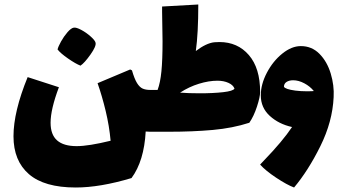

<svg xmlns="http://www.w3.org/2000/svg" viewBox="-20 -586 1524 854"><path d="M675 -93Q675 -45 669 -22.5Q663 0 648 0Q636 0 628 -1Q621 130 565 206Q425 248 317 248Q177 248 108.5 188.5Q40 129 40 20Q40 -89 103 -243L242 -198Q205 -100 205 -40Q205 13 234 38.5Q263 64 321 64Q374 64 472 40Q466 -26 450 -92.5Q434 -159 414 -216L559 -277L567 -273Q578 -235 589.5 -216.5Q601 -198 614.5 -192Q628 -186 648 -186Q664 -186 669.5 -163Q675 -140 675 -93ZM236 -366Q239 -379 251.5 -401.5Q264 -424 280 -442.5Q296 -461 308 -463Q319 -465 341.5 -453Q364 -441 383.5 -423.5Q403 -406 405 -396Q409 -381 382.5 -343.5Q356 -306 338 -294Q317 -302 283 -325.5Q249 -349 236 -366Z M956 -399Q1037 -399 1087 -341Q1137 -283 1137 -177Q1137 -155 1123 -112Q1109 -69 1089 -40Q1015 -16 926.5 -8Q838 0 731 0H648Q633 0 627 -22.5Q621 -45 621 -93Q621 -140 626.5 -163Q632 -186 648 -186H681Q693 -218 698 -269Q703 -320 703 -403Q703 -435 701 -533V-557L862 -566Q862 -438 851 -359Q897 -394 933 -398Q941 -399 956 -399ZM868 -171Q928 -171 972.5 -176Q1017 -181 1023 -192Q1017 -208 996 -217.5Q975 -227 947 -227Q909 -227 865 -213.5Q821 -200 781 -174Q818 -171 868 -171Z M1464 -154Q1459 -45 1405 64Q1351 173 1288 248Q1256 236 1208.5 204.5Q1161 173 1137 146Q1140 142 1144.5 138Q1149 134 1153 129Q1237 42 1279 -21Q1220 -34 1180 -70.5Q1140 -107 1140 -162Q1140 -211 1167 -262.5Q1194 -314 1235.5 -347.5Q1277 -381 1318 -381Q1367 -381 1401 -346.5Q1435 -312 1451 -259Q1467 -206 1464 -154ZM1344 -180Q1366 -180 1376 -181Q1359 -202 1333.5 -215.5Q1308 -229 1284 -229Q1266 -229 1254.5 -221.5Q1243 -214 1243 -200Q1249 -189 1294 -183Q1318 -180 1344 -180Z"/></svg>

Font: Lalezar
Style: Regular
Weight: 400
Designer: Borna Izadpanah
Foundry: Borna Izadpanah
Version: Version 1.003